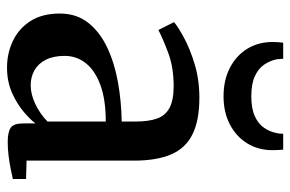

<svg xmlns="http://www.w3.org/2000/svg" viewBox="-163 -672 846 560"><g transform="rotate(90 260.0 -392.0)"><path d="M177 10.5Q135 10.5 99 -6.8Q63 -24 41.2 -58.2Q19.5 -92.5 19.5 -143.5Q19.5 -192 46.2 -226Q73 -260 118.2 -281.5Q163.5 -303 219.5 -313Q275.5 -323 334.5 -324V-363.5Q334.5 -402.5 325.8 -427Q317 -451.5 294.5 -463.5Q272 -475.5 231 -475.5Q176.5 -475.5 134.5 -459.8Q92.5 -444 67.5 -431L44.5 -476.5Q57.5 -488 89.8 -505.5Q122 -523 167.2 -536.8Q212.5 -550.5 265 -550.5Q332 -550.5 372.2 -530.2Q412.5 -510 430.5 -467.8Q448.5 -425.5 448.5 -359.5V-46.5L502 -45V-6.5Q491 -4 472.8 -0.2Q454.5 3.5 434 6Q413.5 8.5 394.5 8.5Q365.5 8.5 352.8 0Q340 -8.5 340 -37V-72.5Q329 -57.5 306 -38Q283 -18.5 250.5 -4Q218 10.5 177 10.5ZM229 -58.5Q255 -58.5 283.8 -72.2Q312.5 -86 334.5 -107.5V-277.5Q271 -277.5 228.5 -262Q186 -246.5 164.5 -219.5Q143 -192.5 143 -157.5Q143 -125 154.2 -102.8Q165.5 -80.5 185 -69.5Q204.5 -58.5 229 -58.5ZM261 -621Q213.5 -621 177.8 -639.5Q142 -658 122.2 -690.2Q102.5 -722.5 102.5 -764Q102.5 -772 103 -780Q103.5 -788 104.5 -795H151.5Q151.5 -791 152 -786Q152.5 -781 153 -775.5Q157 -756.5 168.5 -739.5Q180 -722.5 202.5 -712.2Q225 -702 261 -702Q296.5 -702 319 -712.2Q341.5 -722.5 353 -739.5Q364.5 -756.5 368 -775.5Q369.5 -781 369.8 -786Q370 -791 370 -795H416.5Q417 -788 417.5 -780Q418 -772 418 -764Q418 -722.5 398.2 -690.2Q378.5 -658 343 -639.5Q307.5 -621 261 -621Z"/></g></svg>

Font: Merriweather 60pt SemiBold
Style: Regular
Weight: 600
Version: Version 2.100